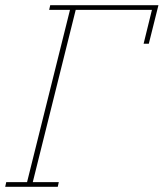

<svg xmlns="http://www.w3.org/2000/svg" viewBox="-23 -718 629 738"><path d="M1 -18H81L246 -680H166L170 -698H586L549 -550H529L561 -680H268L103 -18H203L199 0H-3Z"/></svg>

Font: IBM Plex Serif Thin
Style: Italic
Weight: 100
Italic angle: -14°
Designer: Mike Abbink, Paul van der Laan, Pieter van Rosmalen
Foundry: Bold Monday
Version: Version 3.001